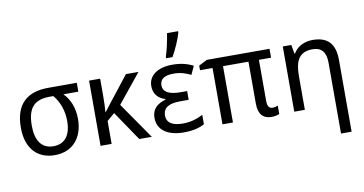

<svg xmlns="http://www.w3.org/2000/svg" viewBox="-93 -1060 2944 1554"><g transform="rotate(-10 1379.0 -282.5)"><path d="M519 -246C519 -342 486 -414 437 -463H560V-536H326C158 -536 51 -457 51 -256C51 -83 144 10 284 10C439 10 519 -101 519 -246ZM141 -256C141 -407 201 -463 325 -463H354C403 -405 430 -330 430 -244C430 -139 387 -63 286 -63C183 -63 141 -143 141 -256Z M1067 -536H964L788 -312C776 -297 761 -278 749 -261H747C750 -288 752 -344 752 -397V-536H661V0H752V-188L815 -242L979 0H1082L875 -299Z M1307 -606H1359C1392 -662 1429 -750 1440 -794V-805H1349C1341 -751 1324 -669 1307 -620ZM1428 -315H1374C1286 -315 1231 -338 1231 -397C1231 -447 1269 -473 1344 -473C1403 -473 1443 -458 1485 -438L1517 -508C1467 -532 1417 -546 1345 -546C1230 -546 1149 -494 1149 -404C1149 -339 1186 -300 1243 -282V-277C1182 -259 1130 -226 1130 -146C1130 -57 1198 10 1345 10C1422 10 1476 -5 1515 -27V-104C1474 -83 1420 -62 1350 -62C1273 -62 1217 -85 1217 -151C1217 -212 1262 -243 1358 -243H1428Z M2087 -62C2062 -62 2044 -77 2044 -124V-463H2144V-536H1629L1560 -501V-463H1663V0H1749V-463H1958V-118C1958 -33 1995 10 2065 10C2095 10 2119 3 2130 -3V-72C2120 -67 2105 -62 2087 -62Z M2499 -546C2435 -546 2373 -519 2341 -463H2336L2323 -536H2253V0H2340V-278C2340 -403 2376 -472 2485 -472C2561 -472 2595 -428 2595 -343V240H2682V-349C2682 -487 2619 -546 2499 -546Z"/></g></svg>

Font: Noto Sans Thai
Style: Regular
Weight: 400
Designer: Monotype Design Team
Foundry: Monotype Imaging Inc.
Version: Version 1.901